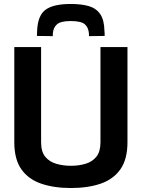

<svg xmlns="http://www.w3.org/2000/svg" viewBox="-20 -937 714 967"><path d="M52 -221V-700H187V-220Q187 -173 208 -147.5Q229 -122 263.5 -112Q298 -102 337 -102Q378 -102 412 -112.5Q446 -123 466 -148.5Q486 -174 486 -220V-700H622V-221Q622 -135 586.5 -84.5Q551 -34 487 -12Q423 10 337 10Q252 10 187.5 -12Q123 -34 87.5 -84.5Q52 -135 52 -221ZM336 -917Q391 -917 428 -906Q465 -895 485 -865.5Q505 -836 506 -782Q507 -775 507 -769Q507 -763 507 -756L428 -755Q428 -763 428 -767Q426 -798 407.5 -814.5Q389 -831 336 -831Q286 -831 267 -814.5Q248 -798 246 -767Q246 -759 246 -755L166 -756Q166 -763 166.5 -769.5Q167 -776 167 -782Q170 -859 209.5 -888Q249 -917 336 -917Z"/></svg>

Font: Georama SemiBold
Style: Regular
Weight: 600
Designer: Jean-Baptiste Levee
Foundry: Production Type
Version: Version 1.000